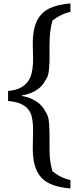

<svg xmlns="http://www.w3.org/2000/svg" viewBox="-20 -899 457 1090"><path d="M166 -57.6Q166 -94.2 167.2 -127.4Q168.5 -160.6 167 -189.2Q165.5 -217.8 158.9 -241.5Q152.3 -265.1 136.7 -282.5Q121.1 -299.8 94.5 -310.8Q67.9 -321.8 25.9 -325.7V-382.8Q67.9 -386.2 94.5 -399.9Q121.1 -413.6 136.7 -434.1Q152.3 -454.6 158.9 -480.7Q165.5 -506.8 167 -535.4Q168.5 -564 167.2 -593.5Q166 -623 166 -650.9Q166 -709 178 -750.2Q189.9 -791.5 215.6 -818.6Q241.2 -845.7 281.7 -860.1Q322.3 -874.5 379.9 -879.4V-832Q353.5 -826.2 328.6 -814.2Q303.7 -802.2 277.3 -781.7Q270.5 -754.4 267.1 -732.2Q263.7 -710 262.5 -689.2Q261.2 -668.5 261.2 -646.5Q261.2 -624.5 261.2 -598.1Q261.2 -584 261.2 -573.2Q261.2 -562.5 261 -553.2Q260.7 -543.9 260.3 -535.4Q259.8 -526.9 259.3 -517.1Q257.8 -496.6 254.6 -481Q251.5 -465.3 244.6 -454.1Q237.8 -441.4 228.3 -427Q218.8 -412.6 202.9 -399.2Q187 -385.7 163.1 -374.5Q139.2 -363.3 103.5 -356.9V-354.5Q139.2 -347.7 163.1 -336.2Q187 -324.7 202.9 -310.8Q218.8 -296.9 228.3 -282Q237.8 -267.1 244.6 -254.4Q251.5 -243.2 254.6 -227.5Q257.8 -211.9 259.3 -191.4Q260.7 -171.9 261 -147.9Q261.2 -124 261.2 -95.7Q261.2 -69.3 261.2 -49.8Q261.2 -30.3 262.5 -12Q263.7 6.3 267.1 26.1Q270.5 45.9 277.3 73.2Q303.7 93.8 328.6 105.7Q353.5 117.7 379.9 123.5V170.9Q322.3 166 281.7 151.6Q241.2 137.2 215.6 110.1Q189.9 83 178 41.7Q166 0.5 166 -57.6Z"/></svg>

Font: Donegal One
Style: Regular
Weight: 400
Designer: Gary Lonergan
Foundry: Sorkin Type Co.
Version: Version 1.004